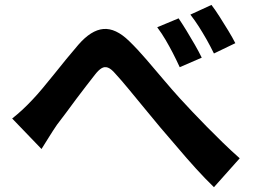

<svg xmlns="http://www.w3.org/2000/svg" viewBox="-20 -764 1040 784"><path d="M29.7 -280.1Q52.5 -298.2 71.9 -316.2Q91.4 -334.3 113.9 -358.3Q131.4 -376.6 153.6 -403.2Q175.8 -429.7 200.8 -460.8Q225.8 -491.8 251.1 -523.1Q276.5 -554.3 299.8 -581.1Q352 -641.3 402.1 -645.6Q452.3 -649.9 507.2 -596.5Q541.8 -563 578.1 -520.6Q614.4 -478.2 649.5 -436.8Q684.6 -395.4 713.9 -363.1Q738 -336.8 765.8 -307.4Q793.6 -278 824.7 -246.4Q855.8 -214.8 889.3 -182.2Q922.9 -149.5 958.8 -117.6L853.6 0.4Q818.3 -33.7 779.8 -76.1Q741.2 -118.6 704.6 -162.1Q667.9 -205.6 635.6 -242.5Q604.7 -279.5 571.2 -320.3Q537.6 -361.2 506.4 -399Q475.2 -436.9 451.4 -462.7Q434.2 -482.9 420.7 -487.9Q407.2 -492.8 395 -485.5Q382.7 -478.3 368.2 -459.7Q353.6 -441 333.4 -415Q313.1 -389 291.6 -360.1Q270.1 -331.3 249.8 -303.6Q229.4 -276 212.9 -254.9Q196 -230.3 179.3 -203.2Q162.6 -176.2 149.5 -155.6ZM709.3 -689.1Q723.4 -668.4 741.1 -639.6Q758.7 -610.8 775.6 -581.4Q792.5 -552 803.8 -528.5L713.9 -489.6Q699.2 -521.5 685.1 -548.8Q670.9 -576 655.9 -601.6Q640.9 -627.2 622 -652.7ZM843.5 -743.9Q858.6 -724.2 876.7 -695.8Q894.8 -667.4 912.2 -638.8Q929.7 -610.1 940.9 -587.7L853.6 -545.6Q837.9 -577.5 822.9 -603.9Q807.8 -630.3 792.1 -655.1Q776.3 -679.9 757.4 -704.4Z"/></svg>

Font: Noto Sans TC
Style: Regular
Weight: 100
Designer: Ryoko NISHIZUKA 西塚涼子 (kana, bopomofo & ideographs); Paul D. Hunt (Latin, Greek & Cyrillic); Sandoll Communications 산돌커뮤니
Foundry: Adobe
Version: Version 2.004;hotconv 1.0.118;makeotfexe 2.5.65603